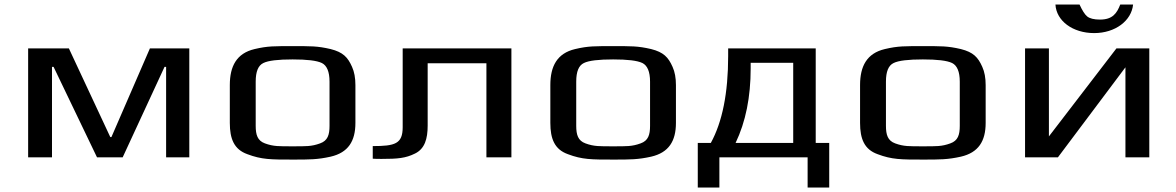

<svg xmlns="http://www.w3.org/2000/svg" viewBox="-20 -699 5224 853"><path d="M821 0V-484H646L475 -90H470L286 -484H105V0H211V-402H218L411 0H525L711 -402H718V0Z M1559 -321C1559 -353 1554 -380 1544 -402C1525 -445 1504 -467 1449 -481C1389 -495 1359 -494 1280 -494C1201 -494 1170 -495 1111 -481C1031 -462 1001 -405 1001 -321V-153C1001 -82 1020 -35 1079 -14C1142 10 1184 10 1280 10C1356 10 1391 10 1449 -3C1527 -21 1559 -72 1559 -153ZM1444 -140C1444 -100 1436 -74 1402 -62C1364 -48 1339 -49 1280 -49C1220 -49 1195 -48 1157 -62C1124 -74 1116 -100 1116 -140V-336C1116 -381 1127 -408 1150 -419C1172 -430 1216 -435 1280 -435C1344 -435 1387 -430 1410 -419C1432 -408 1444 -381 1444 -336Z M1636 -50V6C1646 7 1659 7 1676 7C1746 7 1782 4 1824 -17C1867 -38 1880 -82 1880 -141V-418H2141V0H2252V-484H1769V-134C1769 -60 1735 -50 1636 -50Z M2983 -321C2983 -353 2978 -380 2968 -402C2949 -445 2928 -467 2873 -481C2813 -495 2783 -494 2704 -494C2625 -494 2594 -495 2535 -481C2455 -462 2425 -405 2425 -321V-153C2425 -82 2444 -35 2503 -14C2566 10 2608 10 2704 10C2780 10 2815 10 2873 -3C2951 -21 2983 -72 2983 -153ZM2868 -140C2868 -100 2860 -74 2826 -62C2788 -48 2763 -49 2704 -49C2644 -49 2619 -48 2581 -62C2548 -74 2540 -100 2540 -140V-336C2540 -381 2551 -408 2574 -419C2596 -430 2640 -435 2704 -435C2768 -435 2811 -430 2834 -419C2856 -408 2868 -381 2868 -336Z M3504 -64H3248C3293 -158 3315 -268 3315 -395V-420H3504ZM3215 -450C3215 -285 3189 -157 3138 -64H3080V134H3176V0H3568V134H3664V-64H3604V-484H3215Z M4359 -321C4359 -353 4354 -380 4344 -402C4325 -445 4304 -467 4249 -481C4189 -495 4159 -494 4080 -494C4001 -494 3970 -495 3911 -481C3831 -462 3801 -405 3801 -321V-153C3801 -82 3820 -35 3879 -14C3942 10 3984 10 4080 10C4156 10 4191 10 4249 -3C4327 -21 4359 -72 4359 -153ZM4244 -140C4244 -100 4236 -74 4202 -62C4164 -48 4139 -49 4080 -49C4020 -49 3995 -48 3957 -62C3924 -74 3916 -100 3916 -140V-336C3916 -381 3927 -408 3950 -419C3972 -430 4016 -435 4080 -435C4144 -435 4187 -430 4210 -419C4232 -408 4244 -381 4244 -336Z M4867 -612C4840 -612 4821 -617 4810 -626C4799 -635 4788 -653 4776 -679H4669C4673 -606 4746 -552 4841 -552C4935 -552 5007 -607 5014 -679H4957C4942 -640 4923 -612 4867 -612ZM4680 0 4980 -400V0H5086V-484H4940L4640 -93V-484H4534V0Z"/></svg>

Font: Gamestation Extended
Style: Regular
Weight: 400
Width: 7
Designer: Jonas Hecksher
Foundry: Jonas Hecksher, Playtypeª, e-types AS
Version: Version 1.003